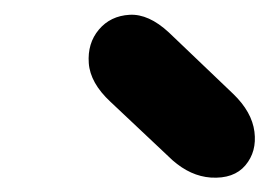

<svg xmlns="http://www.w3.org/2000/svg" viewBox="-20 -816 373 266"><path d="M272 -570Q304 -568 320 -587Q336 -606 332.5 -633.5Q329 -661 303 -686L214 -771Q186 -797 159.5 -795.5Q133 -794 117 -775Q101 -756 103 -728.5Q105 -701 133 -675L219 -594Q244 -572 272 -570Z"/></svg>

Font: Balsamiq Sans
Style: Bold Italic
Weight: 700
Italic angle: -12°
Designer: Michael Angeles
Foundry: Balsamiq SRL
Version: Version 1.020; ttfautohint (v1.8.4.7-5d5b);gftools[0.9.26]